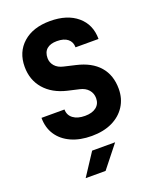

<svg xmlns="http://www.w3.org/2000/svg" viewBox="-175 -839 950 1177"><g transform="rotate(-20 300.0 -250.0)"><path d="M300 10Q223 10 166 -16Q109 -42 78 -89Q47 -136 47 -200H197Q197 -163 225.5 -141.5Q254 -120 303 -120Q350 -120 376.5 -141Q403 -162 403 -199Q403 -231 383 -254Q363 -277 327 -285L253 -302Q160 -324 108.5 -383.5Q57 -443 57 -529Q57 -625 122 -682.5Q187 -740 298 -740Q410 -740 475.5 -684.5Q541 -629 541 -535H391Q391 -570 366.5 -590Q342 -610 296 -610Q253 -610 230 -590Q207 -570 207 -531Q207 -502 226.5 -479.5Q246 -457 283 -449L356 -432Q453 -410 503 -352.5Q553 -295 553 -206Q553 -142 521.5 -93Q490 -44 433.5 -17Q377 10 300 10ZM175 240 270 95H420L305 240Z"/></g></svg>

Font: NKDuy Mono ExtraBold
Style: Regular
Weight: 800
Monospace: yes
Designer: NKDuy
Foundry: NKDuy
Version: Version 2.251; ttfautohint (v1.8.4.7-5d5b)